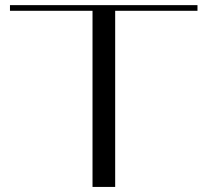

<svg xmlns="http://www.w3.org/2000/svg" viewBox="-20 -741 820 761"><path d="M762.7 -720.7Q515.6 -720.7 19.5 -720.7Q19.5 -712.9 19.5 -698.2Q128.9 -698.2 346.7 -698.2Q346.7 -464.8 346.7 0Q377 0 436.5 0Q436.5 -232.4 436.5 -698.2Q545.9 -698.2 762.7 -698.2Q762.7 -705.1 762.7 -720.7Z"/></svg>

Font: Suave
Style: Regular
Weight: 400
Designer: Manu Ambady
Version: Version 1.0